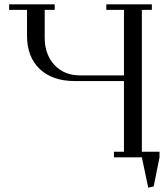

<svg xmlns="http://www.w3.org/2000/svg" viewBox="-20 -722 772 881"><path d="M22 -676.8V-702.1H231V-676.8H185.1V-548.8Q185.1 -472.7 229.5 -424.3Q273.9 -376 348.1 -376H548.8V-676.8H467.8V-702.1H676.8V-676.8H630.9V-25.9H711.9V0L685.1 133.8L660.2 139.2L630.9 0H502.9V-25.9H548.8V-350.1H323.2Q220.2 -350.1 162.1 -405.5Q104 -460.9 104 -558.1V-676.8Z"/></svg>

Font: Dehuti Alt
Style: Book
Weight: 400
Version: Version 1.2